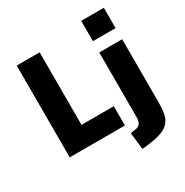

<svg xmlns="http://www.w3.org/2000/svg" viewBox="-208 -916 1231 1277"><g transform="rotate(-30 407.5 -277.5)"><path d="M72 0V-705H248V-148H496V0ZM592 -592V-748H766V-592ZM519 193 504 64 544 58Q565 55 578 40.5Q591 26 591 -11V-506H767V-14Q767 30 760 65Q753 100 732.5 125Q712 150 672.5 165Q633 180 568 188Z"/></g></svg>

Font: Nunito Sans 7pt Condensed Black
Style: Regular
Weight: 900
Width: 3
Designer: Vernon Adams
Foundry: Vernon Adams
Version: Version 3.101;gftools[0.9.27]